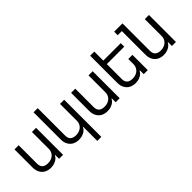

<svg xmlns="http://www.w3.org/2000/svg" viewBox="62 -1632 2741 2741"><g transform="rotate(-45 1432.5 -261.0)"><path d="M422.9 -544.9H506.8V0H425.8V-77.1H418.9Q409.7 -57.1 391.4 -38.8Q373 -20.5 337.2 -5.4Q301.3 9.8 256.8 9.8Q204.1 9.8 162.8 -10.5Q121.6 -30.8 96.2 -74Q70.8 -117.2 70.8 -178.2V-544.9H154.8V-173.8Q154.8 -65.9 270 -65.9Q306.2 -65.9 335.9 -77.4Q365.7 -88.9 384.3 -107.9Q402.8 -127 412.8 -150.9Q422.9 -174.8 422.9 -200.2Z M989.7 -544.9H1073.7V205.1H992.7V-77.1H985.8Q976.6 -57.1 958.3 -38.8Q939.9 -20.5 904.1 -5.4Q868.2 9.8 823.7 9.8Q771 9.8 729.7 -10.5Q688.5 -30.8 663.1 -74Q637.7 -117.2 637.7 -178.2V-727.1H721.7V-173.8Q721.7 -65.9 836.9 -65.9Q873 -65.9 902.8 -77.4Q932.6 -88.9 951.2 -107.9Q969.7 -127 979.7 -150.9Q989.7 -174.8 989.7 -200.2Z M1565.4 -544.9H1649.4V0H1568.4V-77.1H1561.5Q1552.2 -57.1 1533.9 -38.8Q1515.6 -20.5 1479.7 -5.4Q1443.8 9.8 1399.4 9.8Q1346.7 9.8 1305.4 -10.5Q1264.2 -30.8 1238.8 -74Q1213.4 -117.2 1213.4 -178.2V-544.9H1297.4V-173.8Q1297.4 -65.9 1412.6 -65.9Q1448.7 -65.9 1478.5 -77.4Q1508.3 -88.9 1526.9 -107.9Q1545.4 -127 1555.4 -150.9Q1565.4 -174.8 1565.4 -200.2Z M2132.3 -309.1H2216.3V0H2135.3V-77.1H2128.4Q2119.1 -57.1 2100.8 -38.8Q2082.5 -20.5 2046.6 -5.4Q2010.7 9.8 1966.3 9.8Q1913.6 9.8 1872.3 -10.5Q1831.1 -30.8 1805.7 -74Q1780.3 -117.2 1780.3 -178.2V-727.1H1864.3V-544.9H2216.3V-474.1H1864.3V-173.8Q1864.3 -65.9 1979.5 -65.9Q2015.6 -65.9 2045.4 -77.4Q2075.2 -88.9 2093.8 -107.9Q2112.3 -127 2122.3 -150.9Q2132.3 -174.8 2132.3 -200.2Z M2701.2 -544.9H2785.2V0H2704.1V-77.1H2697.3Q2688 -57.1 2669.7 -38.8Q2651.4 -20.5 2615.5 -5.4Q2579.6 9.8 2535.2 9.8Q2482.4 9.8 2441.2 -10.5Q2399.9 -30.8 2374.5 -74Q2349.1 -117.2 2349.1 -178.2V-655.8H2265.1V-727.1H2433.1V-173.8Q2433.1 -65.9 2547.9 -65.9Q2584 -65.9 2613.8 -77.4Q2643.6 -88.9 2662.4 -107.9Q2681.2 -127 2691.2 -150.9Q2701.2 -174.8 2701.2 -200.2Z"/></g></svg>

Font: Telcell.Market
Style: Regular
Weight: 400
Designer: Rasmus Andersson, Sedrak Mkrtchyan
Version: Version 3.019;git-0a5106e0b